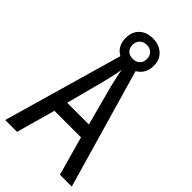

<svg xmlns="http://www.w3.org/2000/svg" viewBox="-262 -952 1032 1032"><g transform="rotate(45 253.5 -436.0)"><path d="M416 0 354 -222H152L90 0H0L205 -715H300L506 0ZM274 -530Q269 -553 262 -582.5Q255 -612 252 -634Q248 -608 242 -581Q236 -554 230 -530L170 -301H335ZM252 -668Q203 -668 174.5 -695.5Q146 -723 146 -770Q146 -817 174.5 -844.5Q203 -872 252 -872Q298 -872 328.5 -845Q359 -818 359 -772Q359 -724 329.5 -696Q300 -668 252 -668ZM253 -717Q277 -717 292 -731.5Q307 -746 307 -770Q307 -794 292.5 -809Q278 -824 253 -824Q229 -824 213.5 -809Q198 -794 198 -770Q198 -746 212 -731.5Q226 -717 253 -717Z"/></g></svg>

Font: Noto Sans Bengali UI Condensed
Style: Regular
Weight: 400
Width: 3
Designer: Jelle Bosma - Monotype Design Team
Foundry: Monotype Imaging Inc.
Version: Version 2.003; ttfautohint (v1.8.4.7-5d5b)